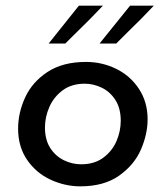

<svg xmlns="http://www.w3.org/2000/svg" viewBox="-20 -649 586 679"><path d="M44 -194Q44 -250 69 -304.5Q94 -359 148 -394.5Q202 -430 284 -430Q341 -430 391 -405.5Q441 -381 471.5 -334.5Q502 -288 502 -227Q502 -175 478.5 -120.5Q455 -66 401.5 -28Q348 10 264 10Q210 10 159 -13.5Q108 -37 76 -83.5Q44 -130 44 -194ZM407 -222Q407 -266 388 -295.5Q369 -325 339.5 -339Q310 -353 280 -353Q233 -353 201.5 -329.5Q170 -306 154.5 -270.5Q139 -235 139 -198Q139 -155 157.5 -126Q176 -97 205.5 -82.5Q235 -68 267 -68Q314 -68 345.5 -91.5Q377 -115 392 -150Q407 -185 407 -222ZM244 -528 211 -495H152L259 -629H344Q301 -583 244 -528ZM424 -528 391 -495H332Q397 -576 440 -629H524Q481 -583 424 -528Z"/></svg>

Font: Josefin Sans
Style: Italic
Weight: 400
Italic angle: -7°
Designer: Santiago Orozco
Foundry: Typemade
Version: Version 2.000